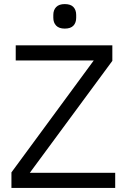

<svg xmlns="http://www.w3.org/2000/svg" viewBox="-20 -920 620 940"><path d="M544 -74V0H36V-76L439 -624H57V-698H530V-622L126 -74ZM297 -780Q269 -780 255 -794.5Q241 -809 241 -833V-847Q241 -871 255 -885.5Q269 -900 297 -900Q326 -900 339.5 -885.5Q353 -871 353 -847V-833Q353 -809 339.5 -794.5Q326 -780 297 -780Z"/></svg>

Font: IBM Plex Sans Var
Style: Regular
Weight: 400
Designer: Mike Abbink, Paul van der Laan, Pieter van Rosmalen
Foundry: Bold Monday
Version: Version 3.000